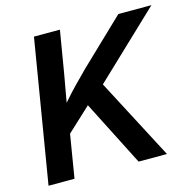

<svg xmlns="http://www.w3.org/2000/svg" viewBox="-106 -837 958 945"><g transform="rotate(-15 373.0 -364.0)"><path d="M150.4 -178.2 165 -306.2Q194.8 -343.3 223.1 -376.2Q251.5 -409.2 282.5 -441.4Q313.5 -473.6 350.1 -509.8L577.6 -727.5H746.1L379.9 -379.9L370.1 -382.3ZM26.9 0 147.5 -727.5H279.8L243.7 -511.7L212.4 -335.9L204.1 -272.5L159.2 0ZM485.8 0 311.5 -342.3 399.4 -440.9 630.4 0Z"/></g></svg>

Font: Inter 16pt SemiBold
Style: Italic
Weight: 600
Italic angle: -9.3988°
Version: Version 4.001;git-66647c0bb